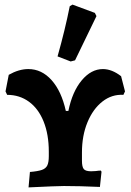

<svg xmlns="http://www.w3.org/2000/svg" viewBox="-20 -808 567 834"><path d="M523 -411 516 -396Q466 -399 425 -367Q384 -335 360 -277Q336 -219 336 -146V-110Q336 -83 344 -73.5Q352 -64 376 -64L396 -65Q410 -67 418 -67L421 -62L414 4Q326 0 258 0Q228 0 104 6L110 -61Q145 -64 162 -70Q179 -76 185.5 -89.5Q192 -103 192 -130V-149Q192 -224 169.5 -280Q147 -336 106 -366Q65 -396 11 -396L4 -411L18 -483Q62 -508 103 -508Q161 -508 204 -460Q247 -412 266 -326H277Q294 -410 335 -459Q376 -508 427 -508Q466 -508 506 -477ZM230 -563Q263 -680 283 -781L295 -788L392 -752L399 -738L306 -546L287 -541Z"/></svg>

Font: Alegreya SC ExtraBold
Style: Regular
Weight: 800
Designer: Juan Pablo del Peral
Foundry: Huerta Tipografica
Version: Version 2.007; ttfautohint (v1.6)